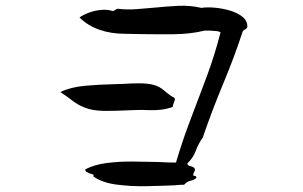

<svg xmlns="http://www.w3.org/2000/svg" viewBox="-20 -669 1040 659"><path d="M829 -578Q828 -571 822 -568.5Q816 -566 813 -561Q785 -475 746 -381.5Q707 -288 676 -197Q661 -176 652 -151.5Q643 -127 623 -108Q623 -101 634 -98.5Q645 -96 648 -91Q650 -87 648.5 -83Q647 -79 645 -76Q643 -71 643 -69Q644 -65 649 -65Q655 -64 654 -58Q645 -51 633.5 -48.5Q622 -46 612 -35Q605 -35 596.5 -34.5Q588 -34 580 -33Q535 -31 481.5 -30Q428 -29 379.5 -35.5Q331 -42 301 -63V-69Q298 -71 290 -73Q283 -76 277.5 -78.5Q272 -81 273 -88Q304 -104 346.5 -109.5Q389 -115 435 -114.5Q481 -114 524 -113Q540 -112 555 -111.5Q570 -111 584 -111Q606 -186 634 -259Q662 -332 689.5 -406Q717 -480 737 -558Q731 -562 721 -562.5Q711 -563 699 -564Q695 -564 690.5 -564Q686 -564 682 -564Q634 -552 575 -551.5Q516 -551 459 -552Q446 -552 433.5 -552.5Q421 -553 409 -553Q361 -553 321 -567Q281 -581 253 -609Q265 -618 285 -625.5Q305 -633 327.5 -635Q350 -637 367 -631Q372 -632 375.5 -635Q379 -638 384 -639Q415 -635 447.5 -637.5Q480 -640 513 -643Q552 -647 592 -649Q632 -651 671 -642Q692 -645 718.5 -642.5Q745 -640 770 -632.5Q795 -625 812 -611.5Q829 -598 829 -578ZM579 -333Q581 -329 580 -325.5Q579 -322 577 -318Q576 -314 574.5 -310Q573 -306 573 -302Q553 -295 533 -292.5Q513 -290 487 -291Q469 -292 449.5 -291.5Q430 -291 410 -290Q372 -288 334.5 -288.5Q297 -289 270 -300Q247 -309 226.5 -325Q206 -341 187 -353Q222 -370 271.5 -374.5Q321 -379 370 -380Q377 -380 385 -380.5Q393 -381 402 -381Q429 -383 457.5 -383Q486 -383 506 -378Q527 -373 545 -357Q563 -341 579 -333Z"/></svg>

Font: Yuji Boku
Style: Regular
Weight: 400
Designer: Kataoka Yuji
Foundry: Kinuta Font Factory
Version: Version 3.002